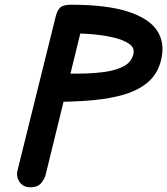

<svg xmlns="http://www.w3.org/2000/svg" viewBox="-20 -792 707 812"><path d="M198 -361 228 -480Q281 -480 333 -481Q385 -482 430 -489Q475 -496 505.5 -513Q536 -530 544 -563Q551 -590 525 -607.5Q499 -625 453 -635Q407 -645 353.5 -648.5Q300 -652 252 -652L280 -772Q431 -772 521 -743Q611 -714 645 -661.5Q679 -609 661 -537Q647 -481 608 -446.5Q569 -412 509 -393.5Q449 -375 370.5 -368Q292 -361 198 -361ZM108 0Q77 0 62 -23.5Q47 -47 55 -75L215 -720Q221 -746 233.5 -759Q246 -772 280 -772Q316 -772 328 -754.5Q340 -737 331 -697L173 -53Q170 -39 155.5 -19.5Q141 0 108 0Z"/></svg>

Font: Edu TAS Beginner
Style: Bold
Weight: 700
Version: Version 1.003